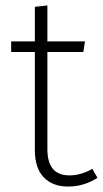

<svg xmlns="http://www.w3.org/2000/svg" viewBox="-20 -674 378 705"><path d="M338 -21Q288 11 230 11Q173 11 140.5 -23Q108 -57 108 -123V-483H21V-522H108V-649L154 -654V-522H292L286 -483H154V-126Q154 -30 235 -30Q277 -30 319 -54Z"/></svg>

Font: FiraGO ExtraLight
Style: Regular
Weight: 200
Designer: bBox Type
Foundry: bBox Type GmbH
Version: Version 1.001